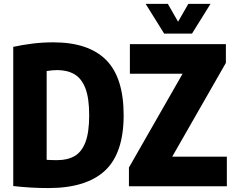

<svg xmlns="http://www.w3.org/2000/svg" viewBox="-20 -970 1219 1000"><path d="M232 9.5Q140.5 9.5 49 -1V-726Q97.5 -736.5 149.8 -743Q202 -749.5 257.5 -749.5Q441 -749.5 532.5 -657.8Q624 -566 624 -370Q624 -171.5 526.5 -81Q429 9.5 232 9.5ZM279 -136Q331.5 -136 368.5 -157.2Q405.5 -178.5 425 -229.5Q444.5 -280.5 444.5 -370Q444.5 -459.5 424.5 -510.8Q404.5 -562 367.2 -583.5Q330 -605 277.5 -605Q265.5 -605 250 -603.5Q234.5 -602 223 -600V-137.5Q240.5 -136.5 254.5 -136.2Q268.5 -136 279 -136ZM651.5 0V-97.5L931 -586H656.5V-740H1156.5V-642.5L877 -154H1161.5V0ZM835 -795 738.5 -950H854L907.5 -857L961 -950H1076.5L980 -795Z"/></svg>

Font: Encode Sans Cnd XBd
Style: Regular
Weight: 800
Width: 3
Designer: Multiple Designers
Foundry: Impallari Type
Version: Version 3.002; ttfautohint (v1.8.3) -l 8 -r 50 -G 200 -x 14 